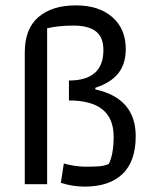

<svg xmlns="http://www.w3.org/2000/svg" viewBox="-20 -684 590 713"><path d="M206 -5 217 -77Q233 -72 255.5 -68.5Q278 -65 297 -65Q331 -65 349 -66.5Q367 -68 384 -75Q402 -111 402 -177Q402 -311 236 -311V-385Q364 -385 364 -498Q364 -546 336 -567.5Q308 -589 253 -589Q198 -589 155 -579V0H72V-489Q72 -577 122.5 -620.5Q173 -664 262 -664Q347 -664 397 -620.5Q447 -577 447 -502Q447 -447 419.5 -412Q392 -377 334 -358V-352Q484 -319 484 -178Q484 -85 435 -38Q386 9 294 9Q250 9 206 -5Z"/></svg>

Font: Athiti Medium
Style: Regular
Weight: 500
Designer: CadsonDemak Team
Foundry: CadsonDemak
Version: Version 1.033